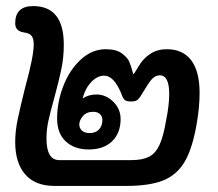

<svg xmlns="http://www.w3.org/2000/svg" viewBox="-20 -623 717 632"><path d="M637 -317Q637 -269 627 -213Q613 -133 587.5 -90Q562 -47 517 -29Q472 -11 395 -11H159Q96 -11 63 -49Q30 -87 30 -156Q30 -191 38.5 -231.5Q47 -272 63 -336Q91 -437 91 -477Q91 -497 83.5 -505.5Q76 -514 60 -516Q30 -520 30 -546Q30 -603 89 -603Q190 -603 190 -476Q190 -434 182 -395.5Q174 -357 159 -302Q145 -252 139 -224Q133 -196 133 -167Q133 -96 175 -96H413Q449 -96 470.5 -107Q492 -118 505 -146Q518 -174 527 -228Q537 -277 537 -314Q537 -375 506 -375Q491 -375 479.5 -362Q468 -349 450 -318Q440 -301 433.5 -295Q427 -289 412 -289Q396 -289 390.5 -294Q385 -299 382.5 -306.5Q380 -314 378 -318Q354 -374 323 -374Q300 -374 280 -352.5Q260 -331 252 -299Q272 -312 297 -312Q329 -312 353 -288Q377 -264 377 -231Q377 -185 349 -158Q321 -131 272 -131Q225 -131 196.5 -157.5Q168 -184 168 -233Q168 -287 188.5 -340Q209 -393 246 -427Q283 -461 328 -461Q363 -461 381.5 -447Q400 -433 405.5 -420Q411 -407 419 -378Q424 -384 438 -407.5Q452 -431 475 -446Q498 -461 529 -461Q582 -461 609.5 -424.5Q637 -388 637 -317ZM241 -213Q241 -201 250 -193Q259 -185 275 -185Q295 -185 306 -197Q317 -209 317 -228Q317 -240 309 -247.5Q301 -255 287 -255Q265 -255 253 -241Q241 -227 241 -213Z"/></svg>

Font: Mali SemiBold
Style: Italic
Weight: 600
Italic angle: -10°
Version: Version 1.000; ttfautohint (v1.6)